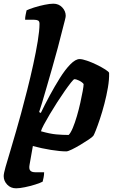

<svg xmlns="http://www.w3.org/2000/svg" viewBox="-60 -820 622 1040"><path d="M27 200Q-2 200 -21 180Q-40 160 -40 134Q-40 120 -30 84.5Q-20 49 -4.5 -1.5Q11 -52 27 -109Q38 -146 54 -205Q70 -264 87.5 -333Q105 -402 120 -470.5Q135 -539 144.5 -597Q154 -655 154 -691Q154 -705 146 -709Q138 -713 124 -713H76Q76 -727 79 -740.5Q82 -754 84 -764Q98 -771 125 -779.5Q152 -788 181 -794Q210 -800 229 -800Q258 -800 277 -780Q296 -760 296 -734Q296 -728 291.5 -710.5Q287 -693 280 -666Q268 -617 253 -561Q238 -505 222 -449.5Q206 -394 192 -345.5Q178 -297 167.5 -262Q157 -227 152 -213L161 -208Q182 -252 209 -302Q236 -352 264.5 -397.5Q293 -443 321 -471.5Q349 -500 371 -500Q386 -500 412 -491Q438 -482 464.5 -469Q491 -456 510.5 -443.5Q530 -431 531 -425Q532 -389 524.5 -345.5Q517 -302 505.5 -258Q494 -214 481.5 -176.5Q469 -139 459 -114Q449 -89 446 -85Q441 -78 421 -64.5Q401 -51 376 -36Q351 -21 329.5 -10.5Q308 0 299 0Q266 0 216 -8Q166 -16 118 -29L100 73Q96 95 104 104Q112 113 131 113H179Q179 128 176 142Q173 156 171 164Q158 171 131 179.5Q104 188 75 194Q46 200 27 200ZM312 -89Q323 -100 334.5 -127.5Q346 -155 356.5 -191Q367 -227 375 -263Q383 -299 388 -326.5Q393 -354 393 -365Q384 -376 368.5 -383.5Q353 -391 343 -391Q339 -391 325 -373.5Q311 -356 291 -327.5Q271 -299 249.5 -265.5Q228 -232 209 -200Q190 -168 177 -143.5Q164 -119 162 -109Q211 -95 245.5 -92Q280 -89 312 -89Z"/></svg>

Font: Texturina Black
Style: Italic
Weight: 900
Italic angle: -11°
Designer: Guillermo Torres Carreño
Foundry: Omnibus-Type
Version: Version 1.002; ttfautohint (v1.8.3)